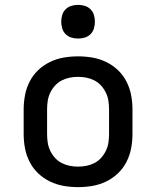

<svg xmlns="http://www.w3.org/2000/svg" viewBox="-20 -759 640 787"><path d="M300 8Q270 8 241 3Q212 -2 185 -15Q158 -28 136.5 -48.5Q115 -69 101.5 -95.5Q88 -122 82.5 -151Q77 -180 77 -210V-310Q77 -340 82.5 -369Q88 -398 101.5 -424.5Q115 -451 136.5 -471.5Q158 -492 185 -505Q212 -518 241 -523Q270 -528 300 -528Q330 -528 359 -523Q388 -518 415 -505Q442 -492 463.5 -471.5Q485 -451 498.5 -424.5Q512 -398 517.5 -369Q523 -340 523 -310V-210Q523 -180 517.5 -151Q512 -122 498.5 -95.5Q485 -69 463.5 -48.5Q442 -28 415 -15Q388 -2 359 3Q330 8 300 8ZM300 -76Q318 -76 335 -79.5Q352 -83 367.5 -91Q383 -99 395 -112.5Q407 -126 414.5 -142Q422 -158 424.5 -175Q427 -192 427 -210V-310Q427 -328 424.5 -345Q422 -362 414.5 -378Q407 -394 395 -407.5Q383 -421 367.5 -429Q352 -437 335 -440.5Q318 -444 300 -444Q282 -444 265 -440.5Q248 -437 232.5 -429Q217 -421 205 -407.5Q193 -394 185.5 -378Q178 -362 175.5 -345Q173 -328 173 -310V-210Q173 -192 175.5 -175Q178 -158 185.5 -142Q193 -126 205 -112.5Q217 -99 232.5 -91Q248 -83 265 -79.5Q282 -76 300 -76ZM300 -601Q286 -601 272.5 -605Q259 -609 249 -619Q239 -629 235 -642.5Q231 -656 231 -670Q231 -684 235 -697.5Q239 -711 249 -721Q259 -731 272.5 -735Q286 -739 300 -739Q314 -739 327.5 -735Q341 -731 351 -721Q361 -711 365 -697.5Q369 -684 369 -670Q369 -656 365 -642.5Q361 -629 351 -619Q341 -609 327.5 -605Q314 -601 300 -601Z"/></svg>

Font: Iosevka Medium Extended
Style: Regular
Weight: 500
Width: 7
Monospace: yes
Designer: Belleve Invis
Foundry: Belleve Invis
Version: Version 32.5.0; ttfautohint (v1.8.4)